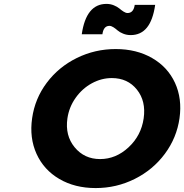

<svg xmlns="http://www.w3.org/2000/svg" viewBox="-20 -958 946 986"><path d="M145 -351.1Q159.2 -451.7 220.2 -533Q281.2 -614.3 374.5 -660.2Q467.8 -706.1 574.2 -706.1Q681.2 -706.1 761.2 -659.9Q841.3 -613.8 878.7 -532.5Q916 -451.2 901.9 -351.1Q887.7 -250.5 826.7 -168.2Q765.6 -85.9 671.9 -39.1Q578.1 7.8 471.2 7.8Q364.7 7.8 284.9 -38.8Q205.1 -85.4 167.7 -167.7Q130.4 -250 145 -351.1ZM326.2 -350.1Q313.5 -262.2 363.3 -201.7Q413.1 -141.1 494.1 -141.1Q575.2 -141.1 640.1 -201.4Q705.1 -261.7 717.8 -350.1Q730.5 -438.5 683.1 -497.8Q635.7 -557.1 554.2 -557.1Q501 -557.1 451.7 -530.3Q402.3 -503.4 368.4 -455.6Q334.5 -407.7 326.2 -350.1ZM399.9 -782.2Q422.4 -938 526.9 -938Q546.9 -938 564.7 -930.7Q582.5 -923.3 592.8 -914.6Q603 -905.8 614.5 -898.4Q626 -891.1 634.8 -891.1Q666 -891.1 671.9 -933.1H776.9Q765.6 -854.5 734.4 -816.2Q703.1 -777.8 650.9 -777.8Q630.4 -777.8 612.3 -785.2Q594.2 -792.5 584.2 -801.5Q574.2 -810.5 562.7 -817.9Q551.3 -825.2 542 -825.2Q511.7 -825.2 505.9 -782.2Z"/></svg>

Font: Trueno
Style: Bold Italic
Weight: 700
Designer: Julieta Ulanovsky
Foundry: Julieta Ulanovsky
Version: Version 3.001b | FøM Fix